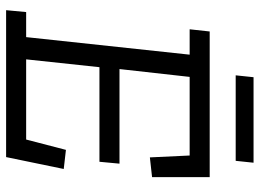

<svg xmlns="http://www.w3.org/2000/svg" viewBox="-128 -702 830 613"><g transform="rotate(90 286.5 -395.0)"><path d="M226 -790H499L493 -733H220ZM481 0H12L18 -64H98L154 -586H73L80 -650H545V-466L482 -459L476 -586H225L200 -362H502L496 -298H194L169 -64H425L458 -191L519 -184Z"/></g></svg>

Font: Zilla Slab
Style: Italic
Weight: 400
Italic angle: -6°
Designer: Typotheque.com
Foundry: Typotheque type foundry
Version: Version 1.1; 2017; ttfautohint (v1.6)